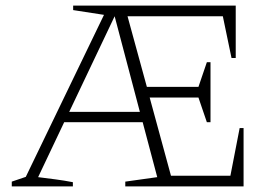

<svg xmlns="http://www.w3.org/2000/svg" viewBox="-20 -665 982 685"><path d="M718 -229 688 -317H514L590 -38H802L835 -208H849V0H427V-17L541 -33L489 -229H209L116 -33Q148 -29 178.5 -25Q209 -21 240 -15V0H22V-17L72 -34L351 -612L241 -629V-645H821V-458H806L775 -607H435L504 -355H688L718 -443H731V-229ZM227 -266H479L389 -607Z"/></svg>

Font: Piazzolla ExtraLight
Style: Regular
Weight: 200
Designer: Juan Pablo del Peral
Foundry: Huerta Tipografica
Version: Version 1.330